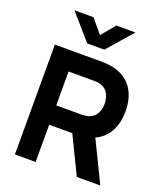

<svg xmlns="http://www.w3.org/2000/svg" viewBox="-170 -1071 1009 1183"><g transform="rotate(20 335.0 -480.0)"><path d="M70 0H206V-244H357.5L476 0H630L500 -267C582 -304.5 620 -384 620 -482C620 -603 563 -696 434 -716C415 -719 388 -720 374 -720H70ZM111 -960 255 -795H367L511 -960H386L311 -870L236 -960ZM206 -371V-593H368C382 -593 400 -592 414 -588C469 -573 483 -521 483 -482C483 -443 469 -391 414 -376C400 -372 382 -371 368 -371Z"/></g></svg>

Font: Eudonet ExtraBold
Style: Regular
Weight: 800
Designer: Mikhail Sharanda
Foundry: Mikhail Sharanda
Version: Version 4.503;Glyphs 3.1.2 (3151)